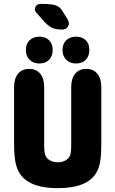

<svg xmlns="http://www.w3.org/2000/svg" viewBox="-20 -964 598 995"><path d="M505 -221V-512Q505 -557 484.5 -582Q464 -607 427 -607Q390 -607 369.5 -582Q349 -557 349 -512V-215Q349 -193 347.5 -179.5Q346 -166 343 -158Q336 -142 319 -132.5Q302 -123 279 -123Q258 -123 241.5 -131.5Q225 -140 217 -154Q213 -162 211 -175.5Q209 -189 209 -215V-512Q209 -557 188.5 -582Q168 -607 131 -607Q94 -607 73.5 -582Q53 -557 53 -512V-221Q53 -172 57 -142Q61 -112 70 -89Q90 -39 142 -14Q194 11 279 11Q358 11 408.5 -10Q459 -31 482 -74Q495 -98 500 -132Q505 -166 505 -221ZM184 -774Q153 -774 133.5 -755.5Q114 -737 114 -705Q114 -673 133.5 -654Q153 -635 184 -635Q216 -635 234.5 -654Q253 -673 253 -705Q253 -737 234.5 -755.5Q216 -774 184 -774ZM374 -774Q343 -774 323.5 -755.5Q304 -737 304 -705Q304 -673 323.5 -654Q343 -635 374 -635Q406 -635 424.5 -654Q443 -673 443 -705Q443 -737 424.5 -755.5Q406 -774 374 -774ZM174 -892 207 -854Q231 -829 249.5 -820Q268 -811 304 -811Q318 -811 327.5 -820.5Q337 -830 337 -843Q337 -852 329 -866L309 -898Q299 -917 287 -926.5Q275 -936 254 -940Q233 -944 195 -944Q179 -944 170 -936.5Q161 -929 161 -915Q161 -905 174 -892Z"/></svg>

Font: Beiruti Black
Style: Regular
Weight: 900
Designer: Arlette Boutros
Foundry: Boutros
Version: Version 1.41